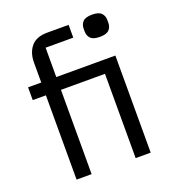

<svg xmlns="http://www.w3.org/2000/svg" viewBox="-135 -854 871 959"><g transform="rotate(-20 300.0 -374.0)"><path d="M108 -448H38V-516H108V-622Q108 -674 135.5 -707Q163 -740 222 -740H335V-672H188V-516H502V0H422V-448H188V0H108ZM462 -630Q427 -630 413 -644.5Q399 -659 399 -681V-697Q399 -719 413 -733.5Q427 -748 462 -748Q497 -748 511 -733.5Q525 -719 525 -697V-681Q525 -659 511 -644.5Q497 -630 462 -630Z"/></g></svg>

Font: IBM Plex Mono
Style: Regular
Weight: 400
Monospace: yes
Designer: Mike Abbink, Paul van der Laan, Pieter van Rosmalen
Foundry: Bold Monday
Version: Version 2.3